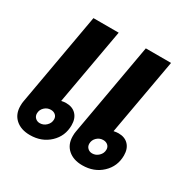

<svg xmlns="http://www.w3.org/2000/svg" viewBox="-139 -727 864 870"><g transform="rotate(30 293.5 -291.5)"><path d="M21 -83Q21 -99 23 -108L109 -593H241L170 -195Q183 -198 195 -198Q228 -198 247 -178Q266 -158 266 -123Q266 -66 225.5 -28Q185 10 124 10Q77 10 49 -15Q21 -40 21 -83ZM295 -83Q295 -99 297 -108L383 -593H515L444 -195Q458 -198 469 -198Q502 -198 521 -178Q540 -158 540 -123Q540 -66 499.5 -28Q459 10 398 10Q351 10 323 -15Q295 -40 295 -83ZM184 -106Q184 -120 174.5 -128.5Q165 -137 150 -137Q131 -137 117 -123.5Q103 -110 103 -91Q103 -77 112.5 -68Q122 -59 136 -59Q155 -59 169.5 -73Q184 -87 184 -106ZM458 -106Q458 -120 448.5 -128.5Q439 -137 424 -137Q405 -137 391 -123.5Q377 -110 377 -91Q377 -77 386.5 -68Q396 -59 410 -59Q429 -59 443.5 -73Q458 -87 458 -106Z"/></g></svg>

Font: Niramit
Style: Bold Italic
Weight: 700
Italic angle: -10°
Designer: Katatrad Aksorn Co.,Ltd.
Foundry: Cadson Demak Co.,Ltd.
Version: Version 1.001; ttfautohint (v1.6)